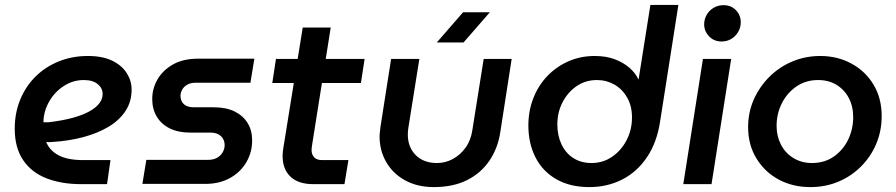

<svg xmlns="http://www.w3.org/2000/svg" viewBox="-20 -750 3650 782"><path d="M310 0Q231 0 170 -23.5Q109 -47 74.5 -97.5Q40 -148 40 -226Q40 -290 62.5 -344.5Q85 -399 125 -438.5Q165 -478 219.5 -500Q274 -522 338 -522Q397 -522 436.5 -503Q476 -484 496 -452.5Q516 -421 516 -385Q516 -335 490.5 -297Q465 -259 421 -233Q377 -207 319 -191.5Q261 -176 196 -172Q187 -171 180.5 -171Q174 -171 168 -172Q182 -137 218.5 -117.5Q255 -98 318 -98H430L416 0ZM157 -252Q162 -252 167 -252Q172 -252 178 -252Q236 -259 277.5 -270.5Q319 -282 346 -297.5Q373 -313 385.5 -330.5Q398 -348 398 -367Q398 -391 378 -407.5Q358 -424 321 -424Q277 -424 239.5 -399.5Q202 -375 180 -336Q158 -297 157 -255Q157 -254 157 -253.5Q157 -253 157 -252Z M560 -1 576 -99H828Q849 -99 863.5 -107Q878 -115 886.5 -129Q895 -143 895 -159Q895 -181 880 -195.5Q865 -210 837 -210H754Q706 -210 671.5 -227Q637 -244 618.5 -275Q600 -306 600 -347Q600 -389 621.5 -426.5Q643 -464 684.5 -487.5Q726 -511 787 -511H1016L1000 -413H776Q757 -413 743.5 -405.5Q730 -398 723 -386.5Q716 -375 715 -361Q715 -339 728.5 -326Q742 -313 769 -313H851Q901 -313 935.5 -296Q970 -279 988.5 -249Q1007 -219 1007 -178Q1007 -130 983.5 -89.5Q960 -49 917 -25Q874 -1 816 -1Z M1256 0Q1195 0 1163 -30.5Q1131 -61 1131 -115Q1131 -130 1134 -147L1213 -638H1327L1252 -165Q1249 -148 1249 -139Q1249 -121 1259.5 -109.5Q1270 -98 1291 -98H1399L1383 0ZM1089 -412 1104 -510H1465L1450 -412Z M2064 -510 2018 -214Q2008 -146 1973 -95Q1938 -44 1881.5 -16Q1825 12 1747 12Q1680 12 1630 -15.5Q1580 -43 1553 -90Q1526 -137 1526 -194Q1526 -203 1527.5 -214.5Q1529 -226 1530 -236L1573 -510H1688L1643 -228Q1642 -221 1641.5 -214.5Q1641 -208 1641 -202Q1641 -151 1673 -118.5Q1705 -86 1760 -86Q1794 -86 1824.5 -102.5Q1855 -119 1876.5 -149Q1898 -179 1904 -221L1950 -510ZM1759 -577 1866 -700H1975L1868 -577Z M2380 12Q2302 12 2246 -20Q2190 -52 2161 -109Q2132 -166 2132 -239Q2132 -298 2152 -349.5Q2172 -401 2208.5 -439.5Q2245 -478 2294.5 -500Q2344 -522 2402 -522Q2448 -522 2483 -509Q2518 -496 2543 -474.5Q2568 -453 2580 -427H2581L2629 -730H2743L2669 -258Q2656 -170 2615 -109.5Q2574 -49 2513.5 -18.5Q2453 12 2380 12ZM2389 -86Q2436 -86 2473 -111.5Q2510 -137 2531.5 -178Q2553 -219 2554 -267Q2555 -316 2535 -351.5Q2515 -387 2482.5 -405.5Q2450 -424 2411 -424Q2365 -424 2329 -399.5Q2293 -375 2271.5 -334Q2250 -293 2250 -243Q2250 -198 2267 -162Q2284 -126 2315.5 -106Q2347 -86 2389 -86Z M2763 0 2843 -510H2958L2878 0ZM2919 -581Q2888 -581 2868 -602Q2848 -623 2848 -651Q2848 -672 2858.5 -690Q2869 -708 2887 -718.5Q2905 -729 2927 -729Q2957 -729 2977 -709Q2997 -689 2997 -659Q2997 -638 2986.5 -620Q2976 -602 2958.5 -591.5Q2941 -581 2919 -581Z M3281 12Q3209 12 3152 -18.5Q3095 -49 3061 -104.5Q3027 -160 3027 -232Q3027 -293 3050.5 -345.5Q3074 -398 3114.5 -438Q3155 -478 3208 -500Q3261 -522 3321 -522Q3391 -522 3448 -491Q3505 -460 3538 -405Q3571 -350 3571 -277Q3571 -217 3549 -164.5Q3527 -112 3487 -72Q3447 -32 3394.5 -10Q3342 12 3281 12ZM3287 -86Q3339 -86 3377 -113Q3415 -140 3435 -182.5Q3455 -225 3455 -273Q3455 -317 3437 -351Q3419 -385 3387 -404.5Q3355 -424 3312 -424Q3262 -424 3224 -398Q3186 -372 3164.5 -329.5Q3143 -287 3143 -237Q3143 -195 3161 -160.5Q3179 -126 3212 -106Q3245 -86 3287 -86Z"/></svg>

Font: MuseoModerno Medium
Style: Italic
Weight: 500
Italic angle: -9°
Designer: Pablo Cosgaya, Héctor Gatti, Marcela Romero, and the Authors of The MuseoModerno Project.
Foundry: Omnibus-Type Team
Version: Version 1.003